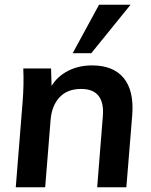

<svg xmlns="http://www.w3.org/2000/svg" viewBox="-20 -796 642 816"><path d="M47 0 76 -362Q82 -433 79 -505H197L200 -405L189 -411Q211 -461 259.5 -489.5Q308 -518 371 -518Q462 -518 506 -464Q550 -410 542 -307L517 0H393L417 -301Q422 -359 399 -388.5Q376 -418 325 -418Q266 -418 233 -382.5Q200 -347 195 -286L172 0ZM368 -570H289L401 -776H535Z"/></svg>

Font: Muli
Style: Bold Italic
Weight: 700
Italic angle: -4.541°
Designer: Vernon Adams
Foundry: Vernon Adams
Version: Version 2.100; ttfautohint (v1.8.1.43-b0c9)